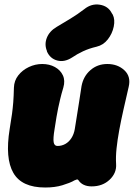

<svg xmlns="http://www.w3.org/2000/svg" viewBox="-20 -810 596 855"><path d="M497 -80Q500 -40 468.5 -10Q437 20 388 20Q368 20 353 13Q338 6 329 -8Q326 -12 321.5 -10.5Q317 -9 312 -7Q302 -1 288 4.5Q274 10 257.5 15Q241 20 222 22.5Q203 25 181 25Q77 25 39.5 -40Q2 -105 23 -235Q30 -277 33.5 -303Q37 -329 39 -354.5Q41 -380 42 -420Q43 -451 61.5 -474.5Q80 -498 108.5 -511.5Q137 -525 168 -525Q200 -525 224.5 -511.5Q249 -498 260 -474.5Q271 -451 262 -420Q253 -390 248 -368.5Q243 -347 239 -328.5Q235 -310 231.5 -288.5Q228 -267 223 -235Q216 -193 219 -176.5Q222 -160 236 -160Q255 -160 271 -169Q287 -178 298 -195Q309 -212 313 -235Q320 -277 324 -304Q328 -331 332.5 -357.5Q337 -384 343 -426Q351 -470 382.5 -497.5Q414 -525 458 -525Q504 -525 534 -497Q564 -469 553 -423Q541 -371 530 -322.5Q519 -274 511 -230.5Q503 -187 499 -149Q495 -111 497 -80ZM301 -554Q267 -532 235 -540.5Q203 -549 189 -581V-583Q177 -612 188.5 -641.5Q200 -671 232 -690Q264 -709 294.5 -727.5Q325 -746 355 -769Q387 -795 424.5 -789Q462 -783 478 -751L482 -745Q493 -723 486.5 -691.5Q480 -660 460 -634.5Q440 -609 410 -602Q376 -594 349.5 -581.5Q323 -569 301 -554Z"/></svg>

Font: Winky Sans Black
Style: Italic
Weight: 900
Italic angle: -8.97852°
Designer: Simon Atzbach
Foundry: typofactur
Version: Version 1.205